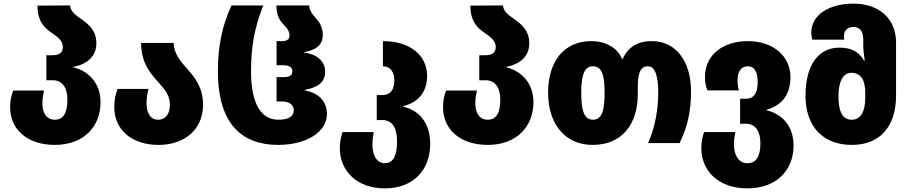

<svg xmlns="http://www.w3.org/2000/svg" viewBox="-20 -790 5021 1060"><path d="M283 10C442 10 535 -91 535 -226C535 -337 462 -400 386 -418V-421C462 -436 512 -479 512 -551C512 -622 469 -656 430 -684C396 -708 369 -727 367 -760L187 -759C187 -670 227 -635 265 -609C298 -586 327 -565 327 -531C327 -503 312 -485 269 -485H236V-347H271C319 -347 352 -313 352 -239C352 -174 334 -129 283 -129C236 -129 214 -167 214 -220C214 -245 218 -267 223 -290H53C42 -261 36 -237 36 -198C36 -69 138 10 283 10Z M855 10C1002 10 1101 -78 1101 -211C1101 -305 1058 -360 1015 -408C976 -452 940 -494 939 -553H759C759 -441 812 -383 856 -334C889 -297 918 -264 918 -211C918 -163 895 -129 853 -129C810 -129 789 -167 789 -220C789 -247 793 -273 800 -299H629C617 -265 611 -241 611 -198C611 -69 713 10 855 10Z M1515 10C1676 10 1785 -64 1785 -161C1785 -241 1725 -280 1663 -291V-294C1725 -306 1775 -328 1775 -396C1775 -455 1723 -493 1660 -499V-502C1723 -514 1762 -540 1762 -597C1762 -641 1743 -669 1722 -692C1703 -713 1688 -733 1687 -760H1506C1506 -698 1529 -671 1551 -649C1566 -633 1578 -618 1578 -593C1578 -572 1562 -563 1539 -563H1507V-430H1542C1576 -430 1594 -419 1594 -396C1594 -372 1576 -364 1542 -364H1507V-230H1534C1582 -230 1602 -208 1602 -181C1602 -148 1574 -129 1517 -129C1428 -129 1366 -206 1366 -395C1366 -534 1384 -632 1433 -760H1258C1204 -643 1183 -529 1183 -396C1183 -98 1323 10 1515 10Z M2104 250C2262 250 2355 149 2355 4C2355 -117 2288 -183 2206 -201V-204C2288 -224 2338 -281 2338 -371C2338 -483 2246 -563 2094 -563V-424C2138 -424 2157 -388 2157 -346C2157 -302 2140 -265 2090 -265H2060V-127H2093C2143 -127 2172 -88 2172 -9C2172 66 2153 111 2104 111C2057 111 2036 63 2036 7C2036 -15 2039 -39 2043 -61H1871C1862 -33 1856 -5 1856 28C1856 153 1950 250 2104 250Z M2673 10C2832 10 2925 -91 2925 -226C2925 -337 2852 -400 2776 -418V-421C2852 -436 2902 -479 2902 -551C2902 -622 2859 -656 2820 -684C2786 -708 2759 -727 2757 -760L2577 -759C2577 -670 2617 -635 2655 -609C2688 -586 2717 -565 2717 -531C2717 -503 2702 -485 2659 -485H2626V-347H2661C2709 -347 2742 -313 2742 -239C2742 -174 2724 -129 2673 -129C2626 -129 2604 -167 2604 -220C2604 -245 2608 -267 2613 -290H2443C2432 -261 2426 -237 2426 -198C2426 -69 2528 10 2673 10Z M3252 10C3418 10 3501 -109 3501 -269V-303C3501 -381 3512 -424 3557 -424C3600 -424 3614 -362 3614 -279C3614 -186 3596 -84 3558 0H3732C3777 -93 3795 -178 3795 -284C3795 -450 3714 -563 3578 -563C3499 -563 3446 -528 3418 -465H3414C3388 -528 3321 -563 3245 -563C3094 -563 3006 -452 3006 -278C3006 -107 3098 10 3252 10ZM3254 -129C3204 -129 3189 -181 3189 -277C3189 -375 3206 -424 3253 -424C3303 -424 3318 -375 3318 -278C3318 -180 3303 -129 3254 -129Z M4106 250C4268 250 4361 149 4361 14C4361 -97 4294 -163 4212 -181V-184C4294 -208 4344 -264 4344 -364C4344 -477 4252 -563 4109 -563C3974 -563 3872 -489 3872 -365C3872 -330 3877 -314 3886 -291H4059C4054 -310 4052 -326 4052 -350C4052 -392 4070 -424 4108 -424C4145 -424 4163 -394 4163 -338C4163 -286 4148 -245 4099 -245H4066V-107H4098C4145 -107 4178 -73 4178 1C4178 66 4160 111 4106 111C4053 111 4032 59 4032 7C4032 -15 4035 -39 4040 -61H3867C3858 -33 3852 -5 3852 28C3852 153 3946 250 4106 250Z M4683 10C4839 10 4927 -93 4927 -262V-555C4927 -684 4837 -770 4691 -770C4561 -770 4459 -710 4459 -610C4459 -598 4461 -584 4465 -571H4641C4640 -576 4639 -582 4639 -589C4639 -618 4656 -641 4691 -641C4728 -641 4746 -617 4746 -572V-544C4746 -513 4749 -490 4754 -456H4750C4720 -506 4679 -527 4614 -527C4501 -527 4427 -434 4427 -262C4427 -94 4521 10 4683 10ZM4683 -129C4626 -129 4609 -183 4609 -260C4609 -342 4636 -388 4679 -388C4737 -388 4757 -343 4757 -276V-251C4757 -173 4731 -129 4683 -129Z"/></svg>

Font: Noto Sans Georgian SemiCondensed Black
Style: Regular
Weight: 900
Width: 4
Designer: Monotype Design Team, Akaki Razmadze
Foundry: Google LLC
Version: Version 2.005